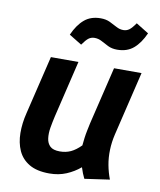

<svg xmlns="http://www.w3.org/2000/svg" viewBox="-85 -817 748 896"><g transform="rotate(10 289.0 -368.5)"><path d="M209.5 12Q150.5 12 114.2 -9.4Q78 -30.8 61.4 -67.6Q44.8 -104.5 44.4 -150.8Q44 -197 56.2 -246L123 -524H253.5L189 -254Q182.8 -227 178.1 -199.6Q173.5 -172.2 176.4 -148.9Q179.2 -125.5 193.8 -111.6Q208.2 -97.8 240 -97.8Q268.5 -97.8 291.8 -108.6Q315 -119.5 339.2 -143.8Q340.8 -161 343.1 -179.5Q345.5 -198 349.5 -217Q353.5 -236 356.8 -251.8L422.2 -524H552.5L479.8 -220.2Q471 -183.2 469.8 -146.1Q468.5 -109 475 -74.5Q481.5 -40 493.5 -8.8L375.2 8.2Q369.2 -3.8 364.4 -16.1Q359.5 -28.5 355 -43Q325.5 -18.2 289.5 -3.1Q253.5 12 209.5 12ZM251.8 -605.8 191.8 -642.5Q213.2 -691 243.8 -716.9Q274.2 -742.8 321 -742.8Q346 -742.8 364.6 -734Q383.2 -725.2 399.5 -716.1Q415.8 -707 433.5 -707Q449.2 -707 461.4 -715.9Q473.5 -724.8 490.2 -749L550.2 -712Q528.8 -663.8 498.4 -637.8Q468 -611.8 421 -611.8Q396 -611.8 377.4 -621Q358.8 -630.2 342.9 -639Q327 -647.8 308.5 -647.8Q292.8 -647.8 280.8 -639Q268.8 -630.2 251.8 -605.8Z"/></g></svg>

Font: Ubuntu Sans
Style: Italic
Weight: 400
Italic angle: -13.5°
Designer: Dalton Maag Ltd
Foundry: Dalton Maag Ltd
Version: Version 1.006